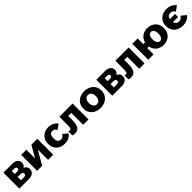

<svg xmlns="http://www.w3.org/2000/svg" viewBox="606 -2477 4434 4434"><g transform="rotate(-45 2823.5 -260.0)"><path d="M60 0H375C480 0 552 -55 552 -137V-158C552 -207 521 -248 467 -271C507 -297 527 -331 527 -370V-389C527 -465 458 -520 361 -520H60ZM223 -312V-410H290C336 -410 364 -394 364 -367V-354C364 -327 337 -312 289 -312ZM223 -110V-218H312C358 -218 387 -200 387 -169V-156C387 -126 358 -110 311 -110Z M640 0H805L990 -324H997V0H1166V-520H972L815 -246H809V-520H640Z M1528 11H1537C1638 11 1714 -27 1768 -96L1650 -193C1623 -144 1591 -120 1547 -120H1540C1479 -120 1438 -169 1438 -254V-266C1438 -355 1475 -404 1537 -404H1540C1583 -404 1614 -384 1642 -333L1763 -422C1710 -492 1631 -531 1534 -531H1526C1374 -531 1259 -421 1259 -274V-249C1259 -99 1369 11 1528 11Z M1868 11C1992 11 2041 -60 2044 -267L2046 -390H2144V0H2318V-520H1886L1885 -257C1885 -160 1879 -126 1833 -126C1825 -126 1808 -128 1794 -134V-2C1818 7 1840 11 1868 11Z M2700 12H2711C2878 12 3001 -99 3001 -248V-272C3001 -421 2878 -532 2711 -532H2700C2534 -532 2411 -421 2411 -272V-248C2411 -99 2534 12 2700 12ZM2701 -111C2639 -111 2591 -171 2591 -254V-266C2591 -349 2639 -409 2701 -409H2711C2773 -409 2820 -349 2820 -266V-254C2820 -171 2772 -111 2711 -111Z M3093 0H3408C3513 0 3585 -55 3585 -137V-158C3585 -207 3554 -248 3500 -271C3540 -297 3560 -331 3560 -370V-389C3560 -465 3491 -520 3394 -520H3093ZM3256 -312V-410H3323C3369 -410 3397 -394 3397 -367V-354C3397 -327 3370 -312 3322 -312ZM3256 -110V-218H3345C3391 -218 3420 -200 3420 -169V-156C3420 -126 3391 -110 3344 -110Z M3698 11C3822 11 3871 -60 3874 -267L3876 -390H3974V0H4148V-520H3716L3715 -257C3715 -160 3709 -126 3663 -126C3655 -126 3638 -128 3624 -134V-2C3648 7 3670 11 3698 11Z M4761 12H4770C4927 12 5041 -98 5041 -246V-274C5041 -422 4927 -532 4770 -532H4761C4628 -532 4527 -453 4500 -335H4442V-520H4268V0H4442V-205H4496C4514 -78 4621 12 4761 12ZM4763 -111C4708 -111 4672 -166 4672 -253V-275C4672 -357 4708 -409 4763 -409H4770C4824 -409 4860 -357 4860 -275V-253C4860 -166 4824 -111 4770 -111Z M5387 11H5397C5502 11 5579 -27 5632 -96L5514 -193C5486 -144 5451 -120 5402 -120H5394C5339 -120 5299 -153 5287 -211H5453V-309H5286C5296 -371 5333 -404 5390 -404H5395C5443 -404 5477 -384 5506 -333L5627 -422C5574 -492 5493 -531 5392 -531H5383C5226 -531 5107 -421 5107 -274V-249C5107 -99 5222 11 5387 11Z"/></g></svg>

Font: Fixel Display ExtraBold
Style: Regular
Weight: 800
Designer: AlfaBravo + MacPaw
Foundry: Kyrylo Tkachov, Marchela Mozhyna, Serhii Makarenko, Maria Weinstein, Zakhar Kryvoshyya
Version: Version 1.211